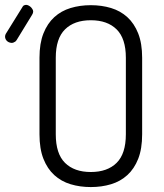

<svg xmlns="http://www.w3.org/2000/svg" viewBox="-92 -752 664 778"><path d="M276 6Q232 6 194 -5.5Q156 -17 128 -42.5Q100 -68 84 -108.5Q68 -149 68 -208V-518Q68 -576 84 -616.5Q100 -657 128 -682.5Q156 -708 194 -719.5Q232 -731 276 -731Q320 -731 358 -719.5Q396 -708 424 -682.5Q452 -657 468 -616.5Q484 -576 484 -518V-208Q484 -149 468 -108.5Q452 -68 424 -42.5Q396 -17 358 -5.5Q320 6 276 6ZM418 -518Q418 -596 380.5 -633Q343 -670 276 -670Q209 -670 171.5 -633Q134 -596 134 -518V-208Q134 -129 171.5 -92Q209 -55 276 -55Q343 -55 380.5 -92Q418 -129 418 -208ZM-25 -589Q-27 -587 -29 -584.5Q-31 -582 -33 -582Q-41 -576 -52.5 -579.5Q-64 -583 -69 -593Q-74 -603 -69 -614L-2 -722Q0 -726 3 -729Q13 -735 23 -730Q33 -725 38 -717Q47 -706 38 -692Z"/></svg>

Font: AkaAcidDosis
Style: Regular
Weight: 400
Designer: Edgar Tolentino, Pablo Impallari, Igino Marini, Aka-Acid
Foundry: Edgar Tolentino, Pablo Impallari, Igino Marini, Cyberella
Version: Version 1.007